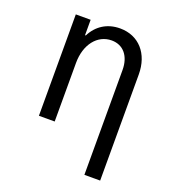

<svg xmlns="http://www.w3.org/2000/svg" viewBox="-136 -656 872 961"><g transform="rotate(20 300.0 -175.0)"><path d="M107 0H191V-312C191 -410 245 -479 321 -479C383 -479 422 -432 422 -358V200H506V-365C506 -476 440 -550 340 -550C272 -550 219 -516 190 -458H186V-540H107Z"/></g></svg>

Font: CommitMonoNiceRocks
Style: Regular
Weight: 400
Monospace: yes
Designer: Eigil Nikolajsen
Foundry: Eigil Nikolajsen
Version: Version 1.143